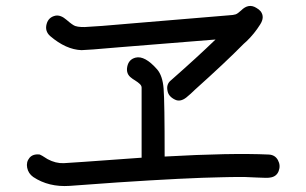

<svg xmlns="http://www.w3.org/2000/svg" viewBox="-20 -683 1040 652"><path d="M150.4 -560.5Q131.8 -577.1 138.2 -601.1Q144.5 -625 168.9 -629.9Q186.5 -632.8 206.5 -615.2Q226.6 -597.7 235.4 -594.7Q244.1 -591.8 256.3 -591.3Q268.6 -590.8 277.3 -591.8Q318.4 -593.8 393.6 -600.6Q415 -602.5 427.7 -603.5L755.9 -630.9Q773.4 -631.8 780.3 -634.3Q787.1 -636.7 798.8 -647.5Q824.2 -672.9 850.6 -656.2Q859.4 -651.4 865.2 -644.5Q879.9 -625 863.3 -599.6Q843.8 -568.4 817.4 -543Q808.6 -535.2 807.6 -534.2Q746.1 -471.7 642.6 -378.9Q627.9 -364.3 612.3 -351.6Q591.8 -335.9 574.2 -344.7Q551.8 -355.5 548.8 -375Q543.9 -397.5 561.5 -411.1Q650.4 -489.3 711.9 -548.8L384.8 -522.5Q273.4 -512.7 256.8 -512.7Q204.1 -514.6 150.4 -560.5ZM892.6 -158.2Q914.1 -157.2 923.8 -139.2Q933.6 -121.1 926.3 -102.1Q918.9 -83 897.5 -80.1Q889.6 -78.1 853.5 -80.1Q817.4 -82 809.6 -82Q758.8 -82 733.4 -81.1Q615.2 -79.1 378.9 -63.5Q375 -63.5 216.8 -51.8Q145.5 -46.9 92.8 -82Q76.2 -93.8 72.3 -113.3Q68.4 -132.8 80.1 -147Q91.8 -161.1 115.2 -158.2Q119.1 -157.2 141.6 -142.6Q168.9 -127.9 196.3 -128.9Q205.1 -128.9 460.9 -147.5V-170.9V-385.7Q460.9 -391.6 455.1 -397.5Q449.2 -403.3 439 -409.7Q428.7 -416 426.8 -418Q407.2 -431.6 412.1 -456.5Q417 -481.4 440.4 -487.3Q471.7 -495.1 513.7 -447.3Q532.2 -425.8 535.6 -381.8Q539.1 -337.9 539.1 -151.4Q765.6 -164.1 892.6 -158.2Z"/></svg>

Font: irohamaru Regular
Style: Regular
Weight: 400
Designer: [Source Han Sans]
Ryoko NISHIZUKA  (kana & ideographs); Paul D. Hunt (Latin, Greek & Cyrillic); Wenlong ZHANG  (bopomofo
Version: Version 1.00